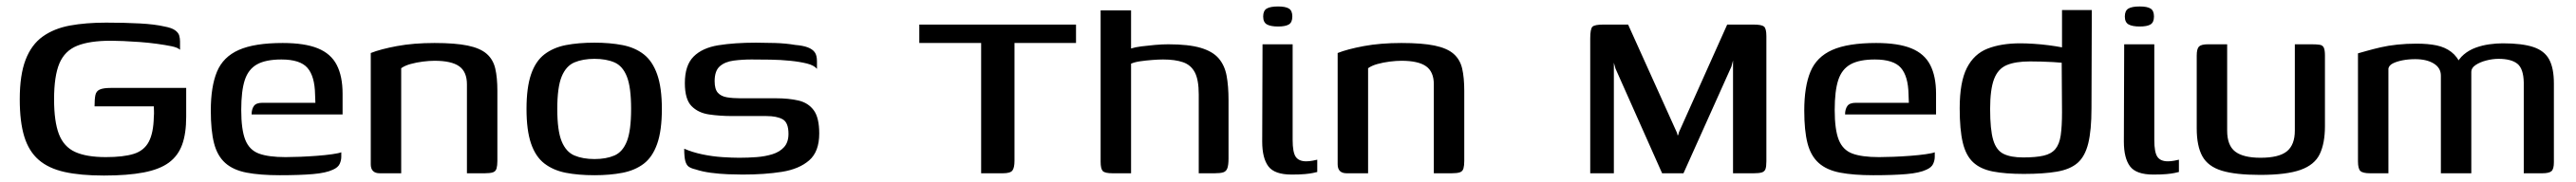

<svg xmlns="http://www.w3.org/2000/svg" viewBox="-20 -536 7956 563"><path d="M301 7Q229 7 179.5 -4Q130 -15 99.5 -41.5Q69 -68 55 -113.5Q41 -159 41 -229Q41 -304 59 -351Q77 -398 112 -423Q147 -448 196 -457Q245 -466 308 -466Q365 -466 411.5 -463.5Q458 -461 488 -454Q510 -450 520.5 -442.5Q531 -435 533.5 -426Q536 -417 536 -408V-382Q529 -389 509.5 -393Q490 -397 464.5 -400.5Q439 -404 412 -406Q385 -408 361 -409Q337 -410 323 -410Q257 -410 218.5 -394.5Q180 -379 163.5 -340Q147 -301 147 -229Q147 -160 162 -121Q177 -82 212 -66Q247 -50 307 -50Q361 -50 393 -60Q425 -70 439.5 -97.5Q454 -125 455 -174Q456 -185 455.5 -193.5Q455 -202 455 -207H272Q272 -229 274.5 -241.5Q277 -254 288 -259Q299 -264 322 -264H555V-175Q555 -123 542.5 -88.5Q530 -54 501.5 -33Q473 -12 423.5 -2.5Q374 7 301 7Z M844 6Q783 6 741.5 -2Q700 -10 675.5 -32Q651 -54 641 -93Q631 -132 631 -194Q631 -268 650 -314Q669 -360 717.5 -381.5Q766 -403 853 -403Q921 -403 961.5 -386.5Q1002 -370 1020 -335Q1038 -300 1038 -246V-182H757Q757 -198 764 -208Q771 -218 790 -218H954L953 -244Q952 -300 929.5 -326Q907 -352 849 -352Q801 -352 774 -337Q747 -322 736 -288.5Q725 -255 725 -196Q725 -135 737.5 -103.5Q750 -72 779.5 -61Q809 -50 862 -50Q881 -50 906.5 -51Q932 -52 958.5 -54Q985 -56 1006 -59Q1027 -62 1034 -65V-51Q1034 -40 1029 -29Q1024 -18 1008 -11Q987 -1 946.5 2.5Q906 6 844 6Z M1153 0Q1125 0 1125 -28V-372Q1155 -384 1206 -393.5Q1257 -403 1322 -403Q1386 -403 1424.5 -395Q1463 -387 1483 -369.5Q1503 -352 1509.5 -324Q1516 -296 1516 -255V-38Q1516 -24 1513.5 -15Q1511 -6 1502.5 -3Q1494 0 1477 0H1422V-275Q1422 -314 1398 -331Q1374 -348 1322 -348Q1306 -348 1286 -345.5Q1266 -343 1248 -338Q1230 -333 1219 -325V0Z M1816 6Q1766 6 1727.5 -1.5Q1689 -9 1661.5 -30Q1634 -51 1620 -92Q1606 -133 1606 -199Q1606 -265 1620 -306Q1634 -347 1661.5 -368Q1689 -389 1727.5 -396.5Q1766 -404 1816 -404Q1864 -404 1902.5 -396.5Q1941 -389 1968 -368Q1995 -347 2009.5 -306Q2024 -265 2024 -199Q2024 -132 2009.5 -91Q1995 -50 1968 -29.5Q1941 -9 1902.5 -1.5Q1864 6 1816 6ZM1816 -44Q1852 -44 1877.5 -55Q1903 -66 1916 -99Q1929 -132 1929 -199Q1929 -266 1916 -299Q1903 -332 1877.5 -343Q1852 -354 1816 -354Q1780 -354 1754 -343Q1728 -332 1714.5 -299Q1701 -266 1701 -199Q1701 -132 1714.5 -99Q1728 -66 1754 -55Q1780 -44 1816 -44Z M2273 4Q2254 4 2228 3Q2202 2 2175.5 -1.5Q2149 -5 2128 -12Q2115 -15 2107.5 -20Q2100 -25 2096.5 -37.5Q2093 -50 2093 -76Q2118 -65 2149 -58.5Q2180 -52 2210.5 -50Q2241 -48 2263 -48Q2290 -48 2316.5 -50Q2343 -52 2365.5 -59Q2388 -66 2401.5 -81Q2415 -96 2415 -122Q2415 -157 2397 -167Q2379 -177 2347 -177H2242Q2203 -177 2169.5 -182Q2136 -187 2115.5 -208Q2095 -229 2095 -279Q2095 -334 2122 -361Q2149 -388 2198.5 -396Q2248 -404 2315 -404Q2340 -404 2373.5 -403Q2407 -402 2436 -397Q2460 -395 2474.5 -389.5Q2489 -384 2496 -374.5Q2503 -365 2503 -346V-323Q2494 -334 2472 -339.5Q2450 -345 2420.5 -348Q2391 -351 2359.5 -351.5Q2328 -352 2301 -352Q2272 -352 2245.5 -348.5Q2219 -345 2203 -331Q2187 -317 2187 -285Q2187 -260 2197 -249Q2207 -238 2225 -235Q2243 -232 2266 -232H2376Q2416 -232 2446 -225Q2476 -218 2493 -195Q2510 -172 2510 -123Q2510 -67 2479 -40Q2448 -13 2395 -4.5Q2342 4 2273 4Z M2819 -460H3303V-403H3113V-39Q3113 -17 3106.5 -8.5Q3100 0 3077 0H3010V-403H2819Z M3416 0Q3392 0 3385.5 -7Q3379 -14 3379 -36V-504H3473V-386Q3485 -390 3504.5 -392.5Q3524 -395 3546.5 -397Q3569 -399 3588 -399Q3651 -399 3688 -388Q3725 -377 3743.5 -355.5Q3762 -334 3768 -302Q3774 -270 3774 -226V-46Q3774 -26 3770.5 -16Q3767 -6 3758 -3Q3749 0 3731 0H3682V-244Q3682 -289 3670 -312Q3658 -335 3633.5 -343.5Q3609 -352 3572 -352Q3558 -352 3538.5 -350.5Q3519 -349 3501.5 -346.5Q3484 -344 3473 -339V0Z M3969 4Q3916 4 3897 -21.5Q3878 -47 3878 -98L3879 -399H3972V-103Q3972 -65 3981.5 -51Q3991 -37 4014 -37Q4023 -37 4034 -39Q4045 -41 4048 -42V-4Q4044 -3 4035 -1Q4026 1 4010 2.5Q3994 4 3969 4ZM3927 -454Q3904 -454 3892.5 -460.5Q3881 -467 3881 -485Q3881 -503 3892 -509.5Q3903 -516 3927 -516Q3950 -516 3960.5 -509.5Q3971 -503 3971 -485Q3971 -467 3960.5 -460.5Q3950 -454 3927 -454Z M4139 0Q4111 0 4111 -28V-372Q4141 -384 4192 -393.5Q4243 -403 4308 -403Q4372 -403 4410.5 -395Q4449 -387 4469 -369.5Q4489 -352 4495.5 -324Q4502 -296 4502 -255V-38Q4502 -24 4499.5 -15Q4497 -6 4488.5 -3Q4480 0 4463 0H4408V-275Q4408 -314 4384 -331Q4360 -348 4308 -348Q4292 -348 4272 -345.5Q4252 -343 4234 -338Q4216 -333 4205 -325V0Z M4891 0V-417Q4891 -447 4898 -453.5Q4905 -460 4932 -460H5008L5159 -125L5161 -117L5163 -119L5165 -127L5314 -460H5395Q5420 -460 5427.5 -454Q5435 -448 5435 -424V-37Q5435 -20 5432 -12.5Q5429 -5 5420.5 -2.5Q5412 0 5396 0H5332V-349L5327 -330L5179 0H5113L4969 -324L4964 -342V0Z M5765 6Q5704 6 5662.5 -2Q5621 -10 5596.5 -32Q5572 -54 5562 -93Q5552 -132 5552 -194Q5552 -268 5571 -314Q5590 -360 5638.5 -381.5Q5687 -403 5774 -403Q5842 -403 5882.5 -386.5Q5923 -370 5941 -335Q5959 -300 5959 -246V-182H5678Q5678 -198 5685 -208Q5692 -218 5711 -218H5875L5874 -244Q5873 -300 5850.5 -326Q5828 -352 5770 -352Q5722 -352 5695 -337Q5668 -322 5657 -288.5Q5646 -255 5646 -196Q5646 -135 5658.5 -103.5Q5671 -72 5700.5 -61Q5730 -50 5783 -50Q5802 -50 5827.5 -51Q5853 -52 5879.5 -54Q5906 -56 5927 -59Q5948 -62 5955 -65V-51Q5955 -40 5950 -29Q5945 -18 5929 -11Q5908 -1 5867.5 2.5Q5827 6 5765 6Z M6032 -201Q6032 -282 6054 -325.5Q6076 -369 6118 -385.5Q6160 -402 6219 -402Q6237 -402 6260.5 -400.5Q6284 -399 6307 -396Q6330 -393 6348 -389.5Q6366 -386 6373 -382L6348 -370V-505H6440L6439 -201Q6439 -133 6429 -92.5Q6419 -52 6396 -32Q6373 -12 6332 -5Q6291 2 6230 2Q6173 2 6134.5 -5.5Q6096 -13 6073.5 -34Q6051 -55 6041.5 -95Q6032 -135 6032 -201ZM6228 -49Q6267 -49 6291 -54.5Q6315 -60 6327.5 -75Q6340 -90 6344 -117.5Q6348 -145 6348 -189L6347 -342Q6337 -343 6320 -344Q6303 -345 6284 -345.5Q6265 -346 6249 -346Q6204 -346 6177 -334.5Q6150 -323 6138 -291Q6126 -259 6126 -199Q6126 -135 6135.5 -103Q6145 -71 6167.5 -60Q6190 -49 6228 -49Z M6630 4Q6577 4 6558 -21.5Q6539 -47 6539 -98L6540 -399H6633V-103Q6633 -65 6642.5 -51Q6652 -37 6675 -37Q6684 -37 6695 -39Q6706 -41 6709 -42V-4Q6705 -3 6696 -1Q6687 1 6671 2.5Q6655 4 6630 4ZM6588 -454Q6565 -454 6553.5 -460.5Q6542 -467 6542 -485Q6542 -503 6553 -509.5Q6564 -516 6588 -516Q6611 -516 6621.5 -509.5Q6632 -503 6632 -485Q6632 -467 6621.5 -460.5Q6611 -454 6588 -454Z M6858 -399V-132Q6858 -86 6883 -67Q6908 -48 6961 -48Q7018 -48 7042.5 -68Q7067 -88 7067 -132V-399Q7068 -399 7075.5 -399Q7083 -399 7092 -399Q7101 -399 7109 -399Q7117 -399 7119 -399Q7135 -399 7144 -397.5Q7153 -396 7156.5 -388.5Q7160 -381 7160 -364V-146Q7160 -93 7144 -59.5Q7128 -26 7084.5 -10.5Q7041 5 6960 5Q6884 5 6841.5 -8Q6799 -21 6781.5 -52.5Q6764 -84 6764 -139V-364Q6764 -385 6771 -392Q6778 -399 6799 -399Q6814 -399 6828.5 -399Q6843 -399 6858 -399Z M7300 0Q7277 0 7269.5 -7Q7262 -14 7262 -37V-371Q7273 -374 7290.5 -379Q7308 -384 7331.5 -389.5Q7355 -395 7383.5 -398Q7412 -401 7443 -401Q7479 -401 7505 -395.5Q7531 -390 7550 -375.5Q7569 -361 7581 -334L7565 -335Q7573 -354 7589 -367.5Q7605 -381 7625.5 -388.5Q7646 -396 7668 -399Q7690 -402 7709 -402Q7769 -402 7803.5 -390.5Q7838 -379 7852.5 -352Q7867 -325 7867 -278V-34Q7867 -13 7859.5 -6.5Q7852 0 7831 0H7774Q7774 -70 7774 -140Q7774 -210 7774 -281Q7773 -324 7754 -339Q7735 -354 7696 -354Q7678 -354 7658.5 -349Q7639 -344 7625.5 -335Q7612 -326 7612 -314V0H7518V-302Q7518 -326 7496 -339.5Q7474 -353 7439 -353Q7418 -353 7400 -349.5Q7382 -346 7370 -340Q7358 -334 7356 -324V0Z"/></svg>

Font: Genos Thin Medium
Style: Regular
Weight: 500
Version: Version 1.010